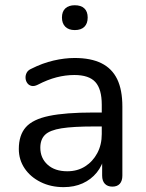

<svg xmlns="http://www.w3.org/2000/svg" viewBox="-20 -722 570 750"><path d="M228.5 9Q178.5 9 138.8 -10.8Q99 -30.5 76.2 -64.2Q53.5 -98 53.5 -140Q53.5 -194 80.8 -225Q108 -256 171.8 -269.2Q235.5 -282.5 345 -282.5H390.5V-228H346.5Q266 -228 220.2 -220.8Q174.5 -213.5 156 -195.5Q137.5 -177.5 137.5 -145Q137.5 -104.5 165.8 -78.8Q194 -53 243 -53Q282.5 -53 312.5 -72Q342.5 -91 360 -123.8Q377.5 -156.5 377.5 -198.5V-313Q377.5 -374 352.5 -401.5Q327.5 -429 270.5 -429Q236 -429 201 -420Q166 -411 127.5 -391Q113.5 -384 103 -386.5Q92.5 -389 86.5 -397.5Q80.5 -406 79.8 -416.8Q79 -427.5 84.2 -437.8Q89.5 -448 102.5 -453.5Q146 -475.5 189.2 -485.5Q232.5 -495.5 271.5 -495.5Q335 -495.5 376.2 -475Q417.5 -454.5 437.8 -412.8Q458 -371 458 -305.5V-36Q458 -15.5 448 -4.2Q438 7 419 7Q400 7 389.5 -4.2Q379 -15.5 379 -36V-112.5H388.5Q380 -75 357.8 -47.8Q335.5 -20.5 302.8 -5.8Q270 9 228.5 9ZM272 -604.5Q248.5 -604.5 235.2 -617.5Q222 -630.5 222 -653.5Q222 -677 235.2 -689.2Q248.5 -701.5 272 -701.5Q296.5 -701.5 309.5 -689.2Q322.5 -677 322.5 -653.5Q322.5 -630 309.5 -617.2Q296.5 -604.5 272 -604.5Z"/></svg>

Font: Nunito ExtraLight
Style: Regular
Weight: 200
Designer: Vernon Adams
Foundry: Vernon Adams
Version: Version 3.602;April 4, 2023;FontCreator 14.0.0.2856 64-bit